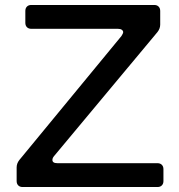

<svg xmlns="http://www.w3.org/2000/svg" viewBox="-20 -753 719 773"><path d="M614 -624 198 -125Q191 -117 191 -109Q191 -96 211 -96H614Q625 -96 631.5 -89.5Q638 -83 638 -72V-24Q638 -13 631.5 -6.5Q625 0 614 0H71Q60 0 53.5 -6.5Q47 -13 47 -24V-79Q47 -95 58 -109L469 -608Q476 -619 476 -623Q476 -629 470.5 -633Q465 -637 455 -637H106Q95 -637 88.5 -643.5Q82 -650 82 -661V-709Q82 -720 88.5 -726.5Q95 -733 106 -733H601Q612 -733 618.5 -726.5Q625 -720 625 -709V-654Q625 -638 614 -624Z"/></svg>

Font: Shippori Gochic B2 Bold
Style: Regular
Weight: 700
Designer: FONTDASU
Foundry: FONTDASU / Google Inc. / but / Adobe
Version: Version 1.130